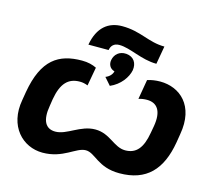

<svg xmlns="http://www.w3.org/2000/svg" viewBox="-109 -903 1166 1047"><g transform="rotate(15 474.0 -379.5)"><path d="M214 10C331 10 385 -64 440 -64C494 -64 525 10 648 10C801 10 879 -75 906 -233L914 -282C944 -450 846 -531 735 -531C709 -531 684 -527 663 -520L644 -409C660 -414 676 -416 691 -416C748 -416 780 -376 764 -286L757 -247C742 -159 708 -119 646 -119C582 -119 545 -187 461 -187C377 -187 317 -119 252 -119C197 -119 172 -161 187 -247L193 -286C209 -379 247 -417 312 -417C328 -417 341 -414 357 -408L376 -513C354 -524 327 -531 294 -531C162 -531 75 -476 42 -287L34 -239C6 -85 102 10 214 10ZM304 -624H418C422 -648 437 -666 468 -666C531 -666 603 -619 689 -619L707 -721C616 -721 563 -769 457 -769C379 -769 322 -725 304 -624ZM439 -478 475 -437C531 -461 566 -510 574 -552C580 -592 561 -625 517 -629C477 -632 452 -607 446 -576C441 -551 452 -527 479 -520C475 -502 460 -486 439 -478Z"/></g></svg>

Font: Fixel Display
Style: Bold Italic
Weight: 700
Italic angle: -10°
Designer: AlfaBravo + MacPaw
Foundry: Kyrylo Tkachov, Marchela Mozhyna, Serhii Makarenko, Maria Weinstein, Zakhar Kryvoshyya
Version: Version 1.210;Glyphs 3.2 (3217)